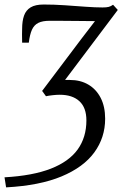

<svg xmlns="http://www.w3.org/2000/svg" viewBox="-28 -586 551 850"><path d="M-1 243.5 -8 199Q116.5 192 196.8 160.8Q277 129.5 315.8 75.8Q354.5 22 354.5 -53Q354.5 -109.5 323.5 -138Q292.5 -166.5 236.5 -166.5Q222 -166.5 204.5 -164.5Q187 -162.5 175.5 -160L158.5 -183.5L331.5 -413L392.5 -492.5Q355.5 -493 318.8 -493.2Q282 -493.5 249.2 -493.8Q216.5 -494 192 -494Q160.5 -494 141.8 -484.8Q123 -475.5 113.5 -454.5Q104 -433.5 99.5 -397H70Q70 -404.5 69.8 -413.5Q69.5 -422.5 69.5 -433.5Q69.5 -444.5 70 -459Q70 -493 78.5 -517Q87 -541 107.8 -553.5Q128.5 -566 165.5 -566Q210 -566 258 -562.8Q306 -559.5 350 -556.2Q394 -553 426 -553Q443.5 -553 453.2 -555.5Q463 -558 472.5 -565L493.5 -542L260 -232Q265 -232 270.2 -232Q275.5 -232 281.5 -232Q328 -232 363 -211.5Q398 -191 417.8 -152.5Q437.5 -114 437.5 -60.5Q437.5 23 389.5 88.8Q341.5 154.5 244.5 195Q147.5 235.5 -1 243.5Z"/></svg>

Font: Merriweather 20pt Light
Style: Italic
Weight: 300
Italic angle: -7.8°
Version: Version 2.101